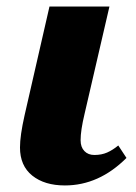

<svg xmlns="http://www.w3.org/2000/svg" viewBox="-20 -556 415 586"><path d="M41 -106Q41 -142 55 -204L131 -536H314L238 -208Q226 -158 226 -128Q226 -107 237.5 -95Q249 -83 268 -83Q290 -83 307 -90.5Q324 -98 341 -112L366 -74Q282 10 178 10Q116 10 78.5 -20Q41 -50 41 -106Z"/></svg>

Font: Noto Serif NarrowBlack
Style: Italic
Weight: 900
Width: 4
Italic angle: -12°
Designer: Monotype Design Team
Foundry: Monotype Imaging Inc.
Version: Version 1.001